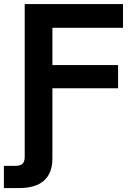

<svg xmlns="http://www.w3.org/2000/svg" viewBox="-68 -748 665 972"><path d="M-48.3 204.1V91.8Q-40 91.8 -22.9 91.8Q-5.9 91.8 8.3 91.8Q34.7 91.8 45.9 81.1Q57.1 70.3 57.1 46.9V-59.1H197.3V54.2Q197.3 128.4 154.8 166.3Q112.3 204.1 28.3 204.1Q4.4 204.1 -15.6 204.1Q-35.6 204.1 -48.3 204.1ZM57.1 0V-727.5H554.7V-607.4H197.3V-418.5H529.8V-301.3H197.3V0Z"/></svg>

Font: Inter Cardless Display
Style: Bold
Weight: 700
Designer: Rasmus Andersson
Foundry: rsms
Version: Version 4.001;git-9221beed3